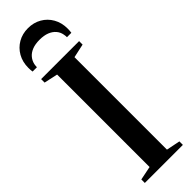

<svg xmlns="http://www.w3.org/2000/svg" viewBox="-325 -972 972 972"><g transform="rotate(-45 161.0 -486.0)"><path d="M98.5 -40V-702L25 -718V-743H297V-718L223 -702V-40L297 -25V0H24.5V-25ZM160 -972.5Q200.5 -972.5 232.2 -954.2Q264 -936 282.5 -903.5Q301 -871 301 -829Q301 -820.5 300.5 -814.2Q300 -808 299 -800.5H267.5Q267.5 -805 267.2 -810.2Q267 -815.5 265.5 -821Q262 -841 248.8 -856.5Q235.5 -872 213.5 -880.8Q191.5 -889.5 160 -889.5Q129 -889.5 107 -880.8Q85 -872 72 -856.5Q59 -841 54.5 -821Q53.5 -815.5 53 -810.2Q52.5 -805 52.5 -800.5H21.5Q20.5 -808 20 -814.2Q19.5 -820.5 19.5 -829Q19.5 -871 38 -903.5Q56.5 -936 88.2 -954.2Q120 -972.5 160 -972.5Z"/></g></svg>

Font: Merriweather 120pt SemiBold
Style: Regular
Weight: 600
Version: Version 2.100